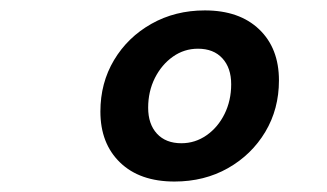

<svg xmlns="http://www.w3.org/2000/svg" viewBox="-20 -723 626 367"><path d="M313.5 -376Q247.1 -376 209.5 -412.4Q171.9 -448.7 171.9 -509.8Q171.9 -564.5 198 -608.2Q224.1 -651.9 269.5 -677.5Q314.9 -703.1 371.6 -703.1Q437.5 -703.1 475.3 -667Q513.2 -630.9 513.2 -569.3Q513.2 -514.6 487.1 -470.9Q460.9 -427.2 415.8 -401.6Q370.6 -376 313.5 -376ZM326.7 -449.2Q353 -449.2 374.8 -464.4Q396.5 -479.5 409.2 -505.1Q421.9 -530.8 421.9 -562Q421.9 -593.3 405 -611.6Q388.2 -629.9 358.4 -629.9Q332 -629.9 310.5 -614.7Q289.1 -599.6 276.1 -574Q263.2 -548.3 263.2 -517.1Q263.2 -485.8 280 -467.5Q296.9 -449.2 326.7 -449.2Z"/></svg>

Font: Cascadia Code
Style: Italic
Weight: 400
Italic angle: -10°
Designer: Aaron Bell
Foundry: Saja Typeworks
Version: Version 2407.024